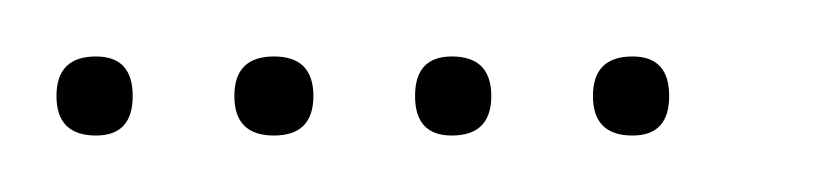

<svg xmlns="http://www.w3.org/2000/svg" viewBox="-20 -298 293 68"><path d="M14 -250Q0 -250 0 -264Q0 -278 14 -278Q27 -278 27 -264Q27 -250 14 -250ZM77 -250Q63 -250 63 -264Q63 -278 77 -278Q91 -278 91 -264Q91 -250 77 -250ZM140 -250Q127 -250 127 -264Q127 -278 140 -278Q154 -278 154 -264Q154 -250 140 -250ZM204 -250Q190 -250 190 -264Q190 -278 204 -278Q217 -278 217 -264Q217 -250 204 -250Z"/></svg>

Font: FRB American Cursive Just Xheight
Style: Italic
Weight: 400
Italic angle: -25°
Version: Version 2.0;Modular Font Editor K font №1